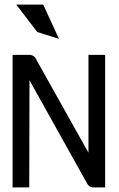

<svg xmlns="http://www.w3.org/2000/svg" viewBox="-20 -820 519 840"><path d="M238 -650 169 -800H51L143 -680ZM109 -469 363 -14C368 -5 378 0 391 0H440V-580H367V-152L135 -566C130 -575 120 -580 107 -580H35V0H108Z"/></svg>

Font: Charger
Style: Regular
Weight: 400
Designer: Jasper
Foundry: Cannot Into Space Fonts
Version: Version 0.98